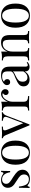

<svg xmlns="http://www.w3.org/2000/svg" viewBox="1494 -2063 583 3611"><g transform="rotate(-90 1785.5 -257.5)"><path d="M221 -6Q258 -6 284 -29.5Q310 -53 310 -101Q307 -142 283.5 -167.5Q260 -193 197 -232Q142 -267 121 -283Q59 -331 59 -400Q59 -461 101 -495Q143 -529 207 -529Q269 -529 316 -492Q327 -484 333 -484Q351 -484 356 -528H379Q375 -484 375 -358H352Q326 -510 216 -510Q179 -510 156.5 -489Q134 -468 134 -433Q134 -398 157 -375Q183 -351 214 -331L262 -301Q337 -252 366.5 -217.5Q396 -183 399 -126Q399 -62 349.5 -24Q300 14 228 14Q185 14 149 0Q128 -11 108 -27Q104 -31 99 -31Q84 -31 78 7H55Q59 -44 59 -193H82Q93 -96 123 -51Q153 -6 221 -6Z M885 -460.5Q947 -392 947 -257Q947 -122 885 -54Q823 14 720 14Q617 14 555 -54Q493 -122 493 -257Q493 -392 555 -460.5Q617 -529 720 -529Q823 -529 885 -460.5ZM624 -446Q590 -383 590 -257Q590 -131 624 -68.5Q658 -6 720 -6Q782 -6 816 -68.5Q850 -131 850 -257Q850 -383 816 -446Q782 -509 720 -509Q658 -509 624 -446Z M1404 -512Q1448 -512 1480 -515V-495Q1441 -491 1415 -425L1251 5H1234L1050 -438Q1027 -494 992 -494V-515Q1039 -511 1080 -511Q1163 -511 1210 -515V-494Q1170 -494 1154.5 -488.5Q1139 -483 1139 -460Q1139 -444 1150 -416L1273 -112L1383 -401Q1394 -429 1394 -447Q1394 -491 1320 -495V-515Q1372 -512 1404 -512Z M1823 -529Q1862 -529 1888 -506Q1914 -483 1914 -450Q1914 -423 1898.5 -405Q1883 -387 1857 -387Q1835 -387 1819.5 -401.5Q1804 -416 1804 -439Q1804 -472 1838 -493Q1831 -503 1817 -503Q1761 -505 1719 -441Q1677 -377 1678 -315V-103Q1678 -58 1703.5 -39.5Q1729 -21 1784 -21V0Q1675 -4 1630 -4Q1593 -4 1512 0V-21Q1555 -21 1571.5 -36.5Q1588 -52 1588 -93V-406Q1588 -453 1570.5 -473.5Q1553 -494 1512 -494V-515Q1544 -512 1574 -512Q1636 -512 1678 -526V-401Q1696 -452 1736 -490.5Q1776 -529 1823 -529Z M2155 -509Q2084 -509 2056 -473Q2077 -468 2090 -451.5Q2103 -435 2103 -412Q2103 -387 2087 -372.5Q2071 -358 2044 -358Q2019 -358 2004.5 -375Q1990 -392 1990 -420Q1990 -459 2037 -491Q2095 -529 2177 -529Q2262 -529 2298 -491Q2321 -468 2329.5 -437.5Q2338 -407 2338 -351V-73Q2338 -48 2345 -37Q2352 -26 2369 -26Q2388 -26 2414 -47L2425 -30Q2403 -14 2394 -8.5Q2385 -3 2369.5 2Q2354 7 2334 7Q2248 7 2248 -82Q2194 7 2094 7Q2039 7 2003 -22Q1967 -51 1967 -105Q1967 -160 2003 -191.5Q2039 -223 2128 -261L2176 -280Q2248 -310 2248 -346V-408Q2248 -463 2225 -486Q2202 -509 2155 -509ZM2152 -248Q2103 -224 2079 -198Q2055 -172 2055 -121Q2055 -79 2076.5 -56Q2098 -33 2135 -33Q2202 -33 2248 -109V-305Q2241 -296 2223 -284Q2208 -274 2152 -248Z M2791 -529Q2861 -529 2897 -491Q2932 -453 2932 -360V-93Q2932 -52 2948.5 -36.5Q2965 -21 3008 -21V0Q2927 -4 2888 -4Q2851 -4 2776 0V-21Q2813 -21 2827.5 -36.5Q2842 -52 2842 -93V-382Q2842 -440 2826 -468.5Q2810 -497 2761 -497Q2700 -497 2660.5 -445Q2621 -393 2621 -315V-93Q2621 -52 2635.5 -36.5Q2650 -21 2687 -21V0Q2612 -4 2575 -4Q2536 -4 2455 0V-21Q2498 -21 2514.5 -36.5Q2531 -52 2531 -93V-406Q2531 -453 2513.5 -473.5Q2496 -494 2455 -494V-515Q2487 -512 2517 -512Q2579 -512 2621 -526V-408Q2668 -529 2791 -529Z M3462 -460.5Q3524 -392 3524 -257Q3524 -122 3462 -54Q3400 14 3297 14Q3194 14 3132 -54Q3070 -122 3070 -257Q3070 -392 3132 -460.5Q3194 -529 3297 -529Q3400 -529 3462 -460.5ZM3201 -446Q3167 -383 3167 -257Q3167 -131 3201 -68.5Q3235 -6 3297 -6Q3359 -6 3393 -68.5Q3427 -131 3427 -257Q3427 -383 3393 -446Q3359 -509 3297 -509Q3235 -509 3201 -446Z"/></g></svg>

Font: Playfair Display
Style: Regular
Weight: 400
Designer: Claus Eggers S?rensen
Foundry: Claus Eggers S?rensen
Version: Version 1.003